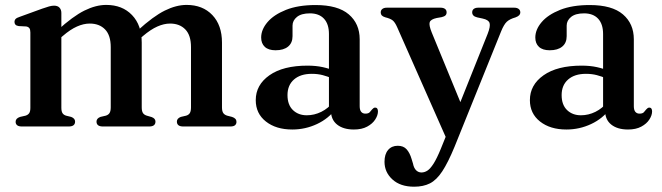

<svg xmlns="http://www.w3.org/2000/svg" viewBox="-20 -502 2627 762"><path d="M223.5 -450.5V-74.5Q223.5 -60 228 -53Q232.5 -46 242 -43L262.5 -38Q278 -32 278 -19.5Q278 0 252.5 0H67Q54 0 48 -5Q42 -10 42 -18.5Q42 -25.5 46.2 -30.2Q50.5 -35 59.5 -38L81.5 -43Q91 -46 95.8 -52.8Q100.5 -59.5 100.5 -74V-373Q100.5 -385 96.5 -390.2Q92.5 -395.5 84 -397L54 -398.5Q45 -400 41.2 -404.2Q37.5 -408.5 37.5 -414.5Q37.5 -422 42 -426.8Q46.5 -431.5 59 -435.5L147 -467.5Q164 -473.5 174.8 -476.5Q185.5 -479.5 194.5 -479.5Q209 -479.5 216.2 -471.5Q223.5 -463.5 223.5 -450.5ZM208.5 -342 187.5 -363.5 208 -381.5Q269.5 -437.5 315 -460Q360.5 -482.5 401.5 -482.5Q465.5 -482.5 504 -442.2Q542.5 -402 542.5 -333V-76Q542.5 -60.5 547.5 -53.2Q552.5 -46 562.5 -43L581.5 -37.5Q597 -32 597 -19.5Q597 0 572 0H388.5Q363 0 363 -19.5Q363 -32 378.5 -38L400 -43Q410 -46 414.8 -53.5Q419.5 -61 419.5 -76V-315Q419.5 -362 397 -385.2Q374.5 -408.5 336 -408.5Q312 -408.5 285.5 -396.8Q259 -385 229.5 -359.5ZM527.5 -342 506 -363.5 527 -381.5Q588.5 -437.5 634 -460Q679.5 -482.5 720.5 -482.5Q784.5 -482.5 822.8 -442.2Q861 -402 861 -333V-76Q861 -60.5 866.2 -53.2Q871.5 -46 881.5 -43L901 -38Q910 -35 914.2 -30.2Q918.5 -25.5 918.5 -18.5Q918.5 -10 912.8 -5Q907 0 894 0H707.5Q682 0 682 -19.5Q682 -32 697.5 -38L719 -43Q729 -46 733.5 -53.5Q738 -61 738 -76V-315Q738 -362 715.5 -385.2Q693 -408.5 655 -408.5Q631 -408.5 604.5 -396.8Q578 -385 548 -359.5Z M1293.5 -62.5V-72.5L1285.5 -75V-367Q1285.5 -406.5 1265.8 -427.8Q1246 -449 1210 -449Q1176 -449 1158.5 -434.8Q1141 -420.5 1141 -400.5V-358.5Q1141 -331.5 1123.2 -317Q1105.5 -302.5 1073.5 -302.5Q1045.5 -302.5 1031 -316Q1016.5 -329.5 1016.5 -353Q1016.5 -384.5 1041.5 -414Q1066.5 -443.5 1114.8 -462.8Q1163 -482 1232.5 -482Q1321 -482 1364.2 -445Q1407.5 -408 1407.5 -346V-80.5Q1407.5 -65.5 1413.5 -58.2Q1419.5 -51 1430 -51Q1442 -51 1447.2 -56.5Q1452.5 -62 1456.5 -67.5Q1459.5 -70.5 1462.2 -72.8Q1465 -75 1469 -75Q1474.5 -75 1477.2 -71Q1480 -67 1480 -60Q1480 -44.5 1469.2 -27.8Q1458.5 -11 1437.2 0.5Q1416 12 1384.5 12Q1342.5 12 1318 -7.5Q1293.5 -27 1293.5 -62.5ZM995 -104.5Q995 -165 1049.2 -203.2Q1103.5 -241.5 1200.5 -241.5Q1234 -241.5 1261.2 -235.5Q1288.5 -229.5 1309 -220L1299.5 -190.5Q1280.5 -198.5 1260.8 -203.8Q1241 -209 1217.5 -209Q1172.5 -209 1146.8 -186.5Q1121 -164 1121 -124.5Q1121 -86 1142.5 -65.2Q1164 -44.5 1197.5 -44.5Q1227.5 -44.5 1255.2 -58.2Q1283 -72 1302.5 -97L1313.5 -71Q1284.5 -31.5 1238.2 -9.8Q1192 12 1140 12Q1075.5 12 1035.2 -19.8Q995 -51.5 995 -104.5Z M1819.5 -66.5 1755 55.5 1556.5 -393.5Q1547.5 -414 1538.2 -421.2Q1529 -428.5 1508.5 -433.5Q1499 -436.5 1495 -441Q1491 -445.5 1491 -452.5Q1491 -461.5 1497.5 -466.5Q1504 -471.5 1515.5 -471.5H1728Q1739.5 -471.5 1746 -466.8Q1752.5 -462 1752.5 -453Q1752.5 -445.5 1748 -441Q1743.5 -436.5 1733 -434L1713 -430.5Q1689.5 -425.5 1685.5 -414Q1681.5 -402.5 1693.5 -373ZM1729.5 88.5 1765.5 -0.5 1781 -31.5 1915.5 -368Q1927 -397.5 1923 -410.5Q1919 -423.5 1895 -428.5L1874 -433Q1863.5 -435.5 1858.8 -440.5Q1854 -445.5 1854 -453Q1854 -462 1860.5 -466.8Q1867 -471.5 1878 -471.5H2020.5Q2032 -471.5 2038.5 -466.5Q2045 -461.5 2045 -452.5Q2045 -446.5 2040.8 -441.8Q2036.5 -437 2026 -433Q2003 -426.5 1991.5 -415.8Q1980 -405 1969 -378L1784 80.5Q1758 143.5 1735.2 178Q1712.5 212.5 1686.2 225.8Q1660 239 1623.5 239Q1569 239 1537.5 210.2Q1506 181.5 1506 140Q1506 110 1520.2 93.2Q1534.5 76.5 1558.5 76.5Q1581.5 76.5 1594 90.8Q1606.5 105 1613.5 129L1619 147Q1622.5 165 1631.5 173.8Q1640.5 182.5 1652.5 182.5Q1665 182.5 1676.2 175.2Q1687.5 168 1700.5 147.8Q1713.5 127.5 1729.5 88.5Z M2381.5 -62.5V-72.5L2373.5 -75V-367Q2373.5 -406.5 2353.8 -427.8Q2334 -449 2298 -449Q2264 -449 2246.5 -434.8Q2229 -420.5 2229 -400.5V-358.5Q2229 -331.5 2211.2 -317Q2193.5 -302.5 2161.5 -302.5Q2133.5 -302.5 2119 -316Q2104.5 -329.5 2104.5 -353Q2104.5 -384.5 2129.5 -414Q2154.5 -443.5 2202.8 -462.8Q2251 -482 2320.5 -482Q2409 -482 2452.2 -445Q2495.5 -408 2495.5 -346V-80.5Q2495.5 -65.5 2501.5 -58.2Q2507.5 -51 2518 -51Q2530 -51 2535.2 -56.5Q2540.5 -62 2544.5 -67.5Q2547.5 -70.5 2550.2 -72.8Q2553 -75 2557 -75Q2562.5 -75 2565.2 -71Q2568 -67 2568 -60Q2568 -44.5 2557.2 -27.8Q2546.5 -11 2525.2 0.5Q2504 12 2472.5 12Q2430.5 12 2406 -7.5Q2381.5 -27 2381.5 -62.5ZM2083 -104.5Q2083 -165 2137.2 -203.2Q2191.5 -241.5 2288.5 -241.5Q2322 -241.5 2349.2 -235.5Q2376.5 -229.5 2397 -220L2387.5 -190.5Q2368.5 -198.5 2348.8 -203.8Q2329 -209 2305.5 -209Q2260.5 -209 2234.8 -186.5Q2209 -164 2209 -124.5Q2209 -86 2230.5 -65.2Q2252 -44.5 2285.5 -44.5Q2315.5 -44.5 2343.2 -58.2Q2371 -72 2390.5 -97L2401.5 -71Q2372.5 -31.5 2326.2 -9.8Q2280 12 2228 12Q2163.5 12 2123.2 -19.8Q2083 -51.5 2083 -104.5Z"/></svg>

Font: Fraunces Medium
Style: Regular
Weight: 500
Version: Version 1.000;[b76b70a41]